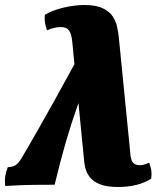

<svg xmlns="http://www.w3.org/2000/svg" viewBox="-30 -737 638 766"><path d="M-9 5Q-12 -15 -9 -34Q-6 -53 1 -70Q24 -71 35 -80Q46 -89 57 -108Q73 -134 125.5 -226Q178 -318 267 -481L258 -573Q257 -582 254 -595.5Q251 -609 242 -619Q233 -629 212 -629Q202 -629 187 -626Q172 -623 158 -616Q153 -627 150 -644Q147 -661 149 -678Q179 -696 223 -706.5Q267 -717 307 -717Q353 -717 380 -704Q407 -691 420 -671Q433 -651 437.5 -629Q442 -607 444 -588L491 -114Q492 -110 494 -101Q496 -92 504 -85Q512 -78 529 -78Q536 -78 544 -80Q552 -82 565 -88Q570 -75 573 -60.5Q576 -46 573 -24Q521 9 441 9Q395 9 368.5 -2Q342 -13 329 -29.5Q316 -46 311.5 -63Q307 -80 306 -92L283 -326Q255 -247 233 -171.5Q211 -96 188 0Q154 0 104.5 0.5Q55 1 -9 5Z"/></svg>

Font: Vollkorn Black
Style: Italic
Weight: 900
Italic angle: -11°
Designer: Friedrich Althausen
Foundry: Friedrich Althausen
Version: Version 5.000; ttfautohint (v1.8.3)